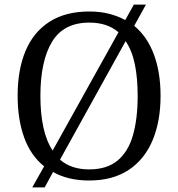

<svg xmlns="http://www.w3.org/2000/svg" viewBox="-20 -775 775 835"><path d="M172 -51.7Q113.3 -98.7 85 -177.3Q56.7 -256 56.7 -359Q56.7 -471.3 91 -553.3Q125.3 -635.3 195 -680.2Q264.7 -725 368.7 -725Q414.7 -725 453.3 -715.3Q492 -705.7 524.7 -687.7L562 -755H614.7L563.7 -662.7Q620.3 -616 649.3 -538.2Q678.3 -460.3 678.3 -358Q678.3 -247.7 643.5 -164.7Q608.7 -81.7 539.3 -35.8Q470 10 367.7 10Q321.7 10 282.3 0.7Q243 -8.7 210.7 -27L174.3 40H120.3ZM367.7 -38.3Q444.7 -38.3 491 -76.5Q537.3 -114.7 558 -186.2Q578.7 -257.7 578.7 -358Q578.7 -435.3 566.5 -495.2Q554.3 -555 526.3 -596L241 -80.7Q289.7 -38.3 367.7 -38.3ZM495.3 -634.7Q446.7 -676.7 368.7 -676.7Q256.3 -676.7 206 -592.8Q155.7 -509 155.7 -358Q155.7 -281 168.7 -221.2Q181.7 -161.3 209 -120.3Z"/></svg>

Font: Noto Serif Hentaigana ExtraLight
Style: Regular
Weight: 200
Designer: Kazuhiro Yamada
Foundry: nipponia
Version: Version 1.000